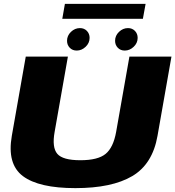

<svg xmlns="http://www.w3.org/2000/svg" viewBox="-20 -967 905 991"><path d="M369 4Q181 4 98.2 -58Q15.5 -120 41 -266L113 -675H330.5L262 -286.5Q247.5 -206 275.8 -173Q304 -140 394.5 -140Q485.5 -140 525.2 -172.8Q565 -205.5 579.5 -286.5L648 -675H865L793 -266Q767.5 -120 662.5 -58Q557.5 4 369 4ZM624 -706Q602 -706 588 -720.5Q574 -735 574 -756.5Q574 -783 594.2 -802.5Q614.5 -822 640.5 -822Q662.5 -822 676.5 -807.5Q690.5 -793 690.5 -771.5Q690.5 -745 670 -725.5Q649.5 -706 624 -706ZM376 -706Q354 -706 340 -720.5Q326 -735 326 -756.5Q326 -783 346.2 -802.5Q366.5 -822 392.5 -822Q414.5 -822 428.5 -807.5Q442.5 -793 442.5 -771.5Q442.5 -745 422 -725.5Q401.5 -706 376 -706ZM301.5 -870 315 -947H731.5L717.5 -870Z"/></svg>

Font: Anybody ExtraExpanded ExtraBold
Style: Italic
Weight: 800
Width: 8
Italic angle: -10°
Designer: Tyler Finck
Foundry: Etcetera Type Company
Version: Version 1.010; ttfautohint (v1.8.3) -l 8 -r 50 -G 200 -x 14 